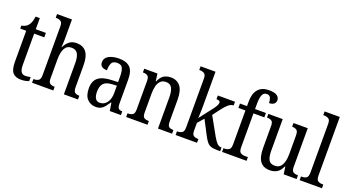

<svg xmlns="http://www.w3.org/2000/svg" viewBox="-52 -1378 3646 1996"><g transform="rotate(20 1771.0 -380.0)"><path d="M203 10Q141 10 111.5 -24.5Q82 -59 82 -145V-487H16V-520Q38 -524 55.5 -532.5Q73 -541 87 -557Q100 -573 109 -595.5Q118 -618 124 -659H170V-536H282V-487H170V-143Q170 -90 185.5 -66.5Q201 -43 231 -43Q248 -43 262 -45Q276 -47 290 -51V-5Q277 0 254 5Q231 10 203 10Z M324 0V-41H332Q359 -41 379.5 -53.5Q400 -66 400 -113V-651Q400 -695 379 -707Q358 -719 332 -719H324V-760H489V-534Q489 -509 487 -484Q485 -459 485 -454H489Q506 -492 537.5 -519Q569 -546 621 -546Q691 -546 728 -499Q765 -452 765 -349V-113Q765 -66 783 -53.5Q801 -41 830 -41H832V0H676V-346Q676 -412 656 -447.5Q636 -483 587 -483Q535 -483 512 -439Q489 -395 489 -321V-108Q489 -64 508.5 -52.5Q528 -41 557 -41H559V0Z M1029 10Q974 10 936 -29Q898 -68 898 -150Q898 -230 946 -268Q994 -306 1092 -309L1162 -312V-373Q1162 -429 1148.5 -463Q1135 -497 1086 -497Q1039 -497 1025 -466.5Q1011 -436 1011 -388Q933 -388 933 -450Q933 -497 977.5 -521.5Q1022 -546 1092 -546Q1171 -546 1211.5 -507Q1252 -468 1252 -372V-113Q1252 -71 1263.5 -56Q1275 -41 1304 -41H1307V0H1184L1170 -87H1164Q1146 -59 1128.5 -37Q1111 -15 1088 -2.5Q1065 10 1029 10ZM1055 -45Q1105 -45 1134 -86Q1163 -127 1163 -191V-273L1112 -270Q1043 -266 1016.5 -234.5Q990 -203 990 -144Q990 -98 1005.5 -71.5Q1021 -45 1055 -45Z M1365 0V-41H1373Q1402 -41 1421.5 -53.5Q1441 -66 1441 -113V-427Q1441 -471 1421.5 -483Q1402 -495 1375 -495H1370V-536H1516L1527 -454H1531Q1554 -507 1586.5 -526.5Q1619 -546 1664 -546Q1731 -546 1768.5 -499Q1806 -452 1806 -349V-113Q1806 -66 1823 -53.5Q1840 -41 1869 -41H1873V0H1717V-346Q1717 -411 1698 -447.5Q1679 -484 1631 -484Q1593 -484 1570.5 -461Q1548 -438 1539 -400.5Q1530 -363 1530 -321V-108Q1530 -64 1549 -52.5Q1568 -41 1596 -41H1601V0Z M1912 0V-41H1920Q1947 -41 1967.5 -53.5Q1988 -66 1988 -113V-651Q1988 -695 1967 -707Q1946 -719 1920 -719H1912V-760H2077V-375Q2077 -361 2076.5 -340.5Q2076 -320 2075.5 -298.5Q2075 -277 2074 -262Q2073 -247 2073 -246L2180 -385Q2208 -420 2217 -440Q2226 -460 2226 -472Q2226 -495 2184 -495V-536H2374V-495Q2344 -495 2315.5 -470Q2287 -445 2254 -401L2198 -326L2310 -125Q2333 -85 2353.5 -63Q2374 -41 2402 -41H2405V0H2393Q2354 0 2328.5 -3Q2303 -6 2285.5 -16.5Q2268 -27 2253 -47Q2238 -67 2220 -101L2136 -262L2077 -194V-108Q2077 -64 2098 -52.5Q2119 -41 2145 -41H2149V0Z M2426 0V-41H2438Q2465 -41 2486 -53.5Q2507 -66 2507 -113V-488H2429V-536H2507V-587Q2507 -676 2548 -723Q2589 -770 2666 -770Q2731 -770 2757 -750Q2783 -730 2783 -701Q2783 -675 2764.5 -659.5Q2746 -644 2711 -644Q2711 -675 2700.5 -700Q2690 -725 2659 -725Q2624 -725 2610 -691.5Q2596 -658 2596 -596V-536H2716V-488H2596V-113Q2596 -66 2616 -53.5Q2636 -41 2664 -41H2697V0Z M2956 10Q2885 10 2849 -36.5Q2813 -83 2813 -186V-427Q2813 -471 2794 -483Q2775 -495 2747 -495H2743V-536H2902V-189Q2902 -122 2920 -87Q2938 -52 2988 -52Q3042 -52 3066 -97Q3090 -142 3090 -215V-422Q3090 -470 3071 -482.5Q3052 -495 3024 -495H3021V-536H3179V-109Q3179 -64 3199 -52.5Q3219 -41 3247 -41H3251V0H3108L3096 -82H3092Q3067 -28 3033 -9Q2999 10 2956 10Z M3284 0V-41H3295Q3325 -41 3344 -54Q3363 -67 3363 -115V-651Q3363 -695 3342 -707Q3321 -719 3295 -719H3284V-760H3452V-115Q3452 -67 3471 -54Q3490 -41 3520 -41H3531V0Z"/></g></svg>

Font: Noto Serif Sinhala Condensed
Style: Regular
Weight: 400
Width: 3
Designer: Jelle Bosma - Monotype Design Team
Foundry: Monotype Imaging Inc.
Version: Version 2.007; ttfautohint (v1.8.4.7-5d5b)